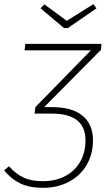

<svg xmlns="http://www.w3.org/2000/svg" viewBox="-26 -893 524 923"><path d="M459 -653 186 -378H224Q321 -378 371 -336.5Q421 -295 421 -219Q421 -152 390.5 -100Q360 -48 305 -19Q250 10 181 10Q116 10 72 -11Q28 -32 -6 -74L17 -94Q51 -56 88 -39Q125 -22 180 -22Q242 -22 288.5 -47Q335 -72 360 -116.5Q385 -161 385 -219Q385 -347 222 -347H140L144 -378L411 -651H92L96 -682H462ZM438 -853 300 -758H282L169 -853L187 -872L295 -793L423 -873Z"/></svg>

Font: FiraGO UltraLight
Style: Italic
Weight: 200
Italic angle: -8°
Designer: bBox Type GmbH
Foundry: bBox Type GmbH
Version: Version 1.001